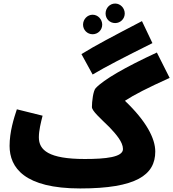

<svg xmlns="http://www.w3.org/2000/svg" viewBox="-20 -1041 976 1082"><path d="M629 -911C659 -911 683 -935 683 -965C683 -995 659 -1021 629 -1021C598 -1021 575 -995 575 -965C575 -935 598 -911 629 -911ZM502 -848C532 -848 556 -872 556 -902C556 -932 532 -958 502 -958C472 -958 448 -932 448 -902C448 -872 472 -848 502 -848ZM502 -621C577 -666 679 -718 839 -798L780 -922C621 -839 510 -781 439 -736ZM432 21C748 21 855 -55 855 -187C855 -261 804 -359 684 -473C736 -507 810 -545 936 -602L864 -745C685 -662 565 -593 519 -544C505 -529 498 -468 498 -438C498 -416 543 -377 597 -324C635 -284 673 -240 673 -201C673 -155 575 -145 458 -145C254 -145 199 -195 199 -267C199 -306 210 -349 220 -389L75 -425C58 -374 34 -298 34 -219C34 -96 118 21 432 21Z"/></svg>

Font: Noto Sans Arabic UI SmCn Bk
Style: Regular
Weight: 900
Width: 4
Designer: Monotype Design Team, Nadine Chahine and Nizar Qandah
Foundry: Monotype Imaging Inc.
Version: Version 2.010